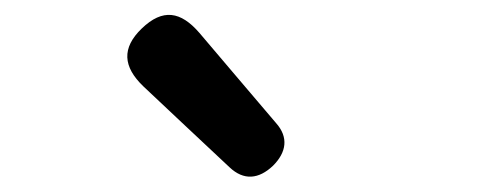

<svg xmlns="http://www.w3.org/2000/svg" viewBox="-20 -894 655 256"><path d="M291 -797 246 -850C221 -879 197 -883 169 -856C142 -830 144 -805 171 -779L222 -731L286 -671C305 -653 325 -655 344 -673C362 -691 365 -711 348 -730Z"/></svg>

Font: GenSenRounded2 TW M
Style: Regular
Weight: 500
Version: Version 2.100;PS 2.1;hotconv 16.6.51;makeotf.lib2.5.65220 DE